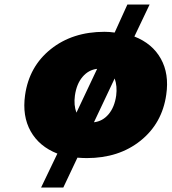

<svg xmlns="http://www.w3.org/2000/svg" viewBox="-20 -697 765 856"><path d="M91.8 -272.9Q109.9 -400.9 206.5 -478Q303.2 -555.2 445.8 -555.2Q468.3 -555.2 491.2 -551.8L547.9 -676.8H647L579.1 -534.2Q659.2 -502.9 697 -435.3Q734.9 -367.7 721.2 -274.9Q703.1 -147 606.4 -69.6Q509.8 7.8 367.2 7.8Q349.6 7.8 325.2 5.9L262.2 139.2H163.1L235.8 -12.2Q154.8 -43.9 116.7 -111.8Q78.6 -179.7 91.8 -272.9ZM314 -271Q308.1 -228 320.8 -194.8L413.1 -390.1Q374.5 -385.7 347.9 -354.2Q321.3 -322.8 314 -271ZM398.9 -151.9Q437.5 -156.2 464.1 -187.7Q490.7 -219.2 498 -271Q503.4 -313 491.2 -347.2Z"/></svg>

Font: Trueno UltraBlack
Style: Italic
Weight: 950
Designer: Julieta Ulanovsky
Foundry: Julieta Ulanovsky
Version: Version 3.001b | FøM Fix